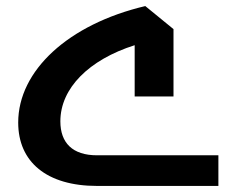

<svg xmlns="http://www.w3.org/2000/svg" viewBox="-20 -613 770 633"><path d="M700 -101H300C219 -101 179 -142 179 -213C179 -322 273 -416 424 -464V-295H552V-517L459 -593C205 -533 40 -380 40 -209C40 -79 134 0 300 0H700Z"/></svg>

Font: Hejaz SemiBold
Style: Regular
Weight: 600
Designer: Bandar Raffah (Arabic) and Santiago Orozco (Latin)
Foundry: Caramella and Typemade
Version: Version 1.010;hotconv 1.0.109;makeotfexe 2.5.65596